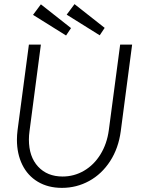

<svg xmlns="http://www.w3.org/2000/svg" viewBox="-20 -900 725 930"><path d="M62 -223Q62 -245 65 -269L120 -684H178L123 -265Q120 -244 120 -224Q120 -141 164.5 -93Q209 -45 283 -45Q339 -45 387 -73Q435 -101 466.5 -152Q498 -203 507 -269L562 -684H620L565 -265Q554 -182 513.5 -119.5Q473 -57 412 -23.5Q351 10 280 10Q213 10 163.5 -19.5Q114 -49 88 -102Q62 -155 62 -223ZM140 -828 178 -879 324 -764 300 -728ZM303 -829 341 -880 487 -765 463 -729Z"/></svg>

Font: Bellota Text
Style: Italic
Weight: 400
Italic angle: -7.5°
Designer: Kemie Guaida
Foundry: Kemie Guaida
Version: Version 4.001